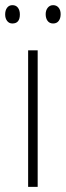

<svg xmlns="http://www.w3.org/2000/svg" viewBox="-33 -724 255 744"><path d="M113 0H76V-529H113ZM-13 -668Q-13 -684 -5.5 -694Q2 -704 15 -704Q29 -704 36.5 -694Q44 -684 44 -668Q44 -633 15 -633Q2 -633 -5.5 -643Q-13 -653 -13 -668ZM144 -669Q144 -684 152 -694Q160 -704 173 -704Q186 -704 194 -694.5Q202 -685 202 -669Q202 -653 194.5 -643Q187 -633 173 -633Q159 -633 151.5 -643Q144 -653 144 -669Z"/></svg>

Font: Noto Sans Sinhala Condensed ExtraLight
Style: Regular
Weight: 200
Width: 3
Designer: Jelle Bosma - Monotype Design Team
Foundry: Monotype Imaging Inc.
Version: Version 2.006; ttfautohint (v1.8.4.7-5d5b)